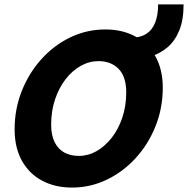

<svg xmlns="http://www.w3.org/2000/svg" viewBox="-20 -835 849 867"><path d="M46 -251Q46 -343 78.5 -424.5Q111 -506 167.5 -568.5Q224 -631 298 -666.5Q372 -702 456 -702Q532 -702 590 -671Q648 -640 681.5 -581Q715 -522 715 -439Q715 -347 682.5 -265.5Q650 -184 593 -121.5Q536 -59 462 -23.5Q388 12 305 12Q229 12 170.5 -19Q112 -50 79 -109Q46 -168 46 -251ZM211 -272Q211 -225 226.5 -193.5Q242 -162 270 -146.5Q298 -131 336 -131Q378 -131 416 -152.5Q454 -174 484.5 -213Q515 -252 532.5 -304.5Q550 -357 550 -418Q550 -489 515.5 -524Q481 -559 425 -559Q383 -559 344.5 -537.5Q306 -516 276 -477Q246 -438 228.5 -386Q211 -334 211 -272ZM574 -665Q614 -665 640.5 -682Q667 -699 680.5 -732.5Q694 -766 694 -815H809Q809 -745 789.5 -697.5Q770 -650 736.5 -621.5Q703 -593 661 -580.5Q619 -568 574 -568Z"/></svg>

Font: Radio Canada
Style: Italic
Weight: 400
Italic angle: -12°
Designer: Charles Daoud, Etienne Aubert Bonn, Alexandre Saumier Demers, Jacques Le Bailly
Foundry: Radio-Canada
Version: Version 2.104;gftools[0.9.28.dev5+ged2979d]